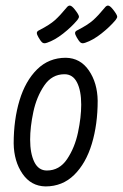

<svg xmlns="http://www.w3.org/2000/svg" viewBox="-20 -658 440 688"><path d="M330 -297Q330 -212 309 -142.5Q288 -73 246 -31.5Q204 10 143 10Q91 9 60.5 -35.5Q30 -80 29 -144Q29 -229 50 -298.5Q71 -368 113 -409.5Q155 -451 216 -451Q268 -450 298.5 -405.5Q329 -361 330 -297ZM271 -283Q271 -333 256 -362.5Q241 -392 211 -392Q166 -392 138.5 -351.5Q111 -311 99.5 -257Q88 -203 88 -158Q88 -108 103 -77.5Q118 -47 148 -47Q193 -47 220.5 -88Q248 -129 259.5 -183.5Q271 -238 271 -283ZM218 -630Q224 -638 230 -638Q237 -638 248 -624Q263 -605 263 -598Q263 -594 257 -586Q236 -561 206 -537.5Q176 -514 149 -505Q143 -503 140 -503Q134 -503 130 -507Q126 -511 123 -516Q120 -521 118 -524Q112 -534 112 -540Q112 -546 121 -550Q158 -569 176.5 -585.5Q195 -602 218 -630ZM355 -630Q361 -638 367 -638Q374 -638 385 -624Q400 -605 400 -598Q400 -594 394 -586Q373 -561 343 -537.5Q313 -514 286 -505Q280 -503 277 -503Q271 -503 267 -507Q263 -511 260 -516Q257 -521 255 -524Q249 -534 249 -540Q249 -546 258 -550Q295 -569 313.5 -585.5Q332 -602 355 -630Z"/></svg>

Font: Farsan
Style: Regular
Weight: 400
Version: Version 1.001g;PS 1.001;hotconv 1.0.86;makeotf.lib2.5.63406 